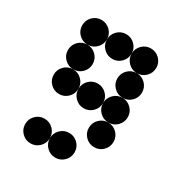

<svg xmlns="http://www.w3.org/2000/svg" viewBox="-162 -802 870 921"><g transform="rotate(30 273.5 -342.0)"><path d="M205.1 -615.2Q205.1 -586.9 185.1 -566.9Q165 -546.9 136.7 -546.9Q108.4 -546.9 88.4 -566.9Q68.4 -586.9 68.4 -615.2Q68.4 -643.6 88.4 -663.6Q108.4 -683.6 136.7 -683.6Q165 -683.6 185.1 -663.6Q205.1 -643.6 205.1 -615.2ZM341.8 -615.2Q341.8 -586.9 321.8 -566.9Q301.8 -546.9 273.4 -546.9Q245.1 -546.9 225.1 -566.9Q205.1 -586.9 205.1 -615.2Q205.1 -643.6 225.1 -663.6Q245.1 -683.6 273.4 -683.6Q301.8 -683.6 321.8 -663.6Q341.8 -643.6 341.8 -615.2ZM478.5 -615.2Q478.5 -586.9 458.5 -566.9Q438.5 -546.9 410.2 -546.9Q381.8 -546.9 361.8 -566.9Q341.8 -586.9 341.8 -615.2Q341.8 -643.6 361.8 -663.6Q381.8 -683.6 410.2 -683.6Q438.5 -683.6 458.5 -663.6Q478.5 -643.6 478.5 -615.2ZM205.1 -478.5Q205.1 -450.2 185.1 -430.2Q165 -410.2 136.7 -410.2Q108.4 -410.2 88.4 -430.2Q68.4 -450.2 68.4 -478.5Q68.4 -506.8 88.4 -526.9Q108.4 -546.9 136.7 -546.9Q165 -546.9 185.1 -526.9Q205.1 -506.8 205.1 -478.5ZM478.5 -478.5Q478.5 -450.2 458.5 -430.2Q438.5 -410.2 410.2 -410.2Q381.8 -410.2 361.8 -430.2Q341.8 -450.2 341.8 -478.5Q341.8 -506.8 361.8 -526.9Q381.8 -546.9 410.2 -546.9Q438.5 -546.9 458.5 -526.9Q478.5 -506.8 478.5 -478.5ZM205.1 -341.8Q205.1 -313.5 185.1 -293.5Q165 -273.4 136.7 -273.4Q108.4 -273.4 88.4 -293.5Q68.4 -313.5 68.4 -341.8Q68.4 -370.1 88.4 -390.1Q108.4 -410.2 136.7 -410.2Q165 -410.2 185.1 -390.1Q205.1 -370.1 205.1 -341.8ZM341.8 -341.8Q341.8 -313.5 321.8 -293.5Q301.8 -273.4 273.4 -273.4Q245.1 -273.4 225.1 -293.5Q205.1 -313.5 205.1 -341.8Q205.1 -370.1 225.1 -390.1Q245.1 -410.2 273.4 -410.2Q301.8 -410.2 321.8 -390.1Q341.8 -370.1 341.8 -341.8ZM478.5 -341.8Q478.5 -313.5 458.5 -293.5Q438.5 -273.4 410.2 -273.4Q381.8 -273.4 361.8 -293.5Q341.8 -313.5 341.8 -341.8Q341.8 -370.1 361.8 -390.1Q381.8 -410.2 410.2 -410.2Q438.5 -410.2 458.5 -390.1Q478.5 -370.1 478.5 -341.8ZM478.5 -205.1Q478.5 -176.8 458.5 -156.7Q438.5 -136.7 410.2 -136.7Q381.8 -136.7 361.8 -156.7Q341.8 -176.8 341.8 -205.1Q341.8 -233.4 361.8 -253.4Q381.8 -273.4 410.2 -273.4Q438.5 -273.4 458.5 -253.4Q478.5 -233.4 478.5 -205.1ZM205.1 -68.4Q205.1 -40 185.1 -20Q165 0 136.7 0Q108.4 0 88.4 -20Q68.4 -40 68.4 -68.4Q68.4 -96.7 88.4 -116.7Q108.4 -136.7 136.7 -136.7Q165 -136.7 185.1 -116.7Q205.1 -96.7 205.1 -68.4ZM341.8 -68.4Q341.8 -40 321.8 -20Q301.8 0 273.4 0Q245.1 0 225.1 -20Q205.1 -40 205.1 -68.4Q205.1 -96.7 225.1 -116.7Q245.1 -136.7 273.4 -136.7Q301.8 -136.7 321.8 -116.7Q341.8 -96.7 341.8 -68.4Z"/></g></svg>

Font: DatDot
Style: Bold
Weight: 700
Designer: GGBot
Version: 1.00